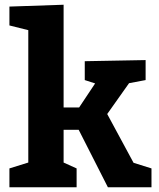

<svg xmlns="http://www.w3.org/2000/svg" viewBox="-20 -795 673 815"><path d="M315.9 -338.9 383.8 -440.9 339.8 -455.1V-535.2L598.1 -540V-455.1L527.8 -441.9L435.1 -311L546.9 -104L623 -80.1V0H438L314 -244.1H250V-105L305.2 -80.1V0H20V-80.1L100.1 -105V-667L20 -687V-767.1L250 -774.9V-338.9Z"/></svg>

Font: Kadwa
Style: Bold
Weight: 700
Designer: Sol Matas
Foundry: Sol Matas
Version: Version 1.001;PS 001.000;hotconv 1.0.70;makeotf.lib2.5.58329